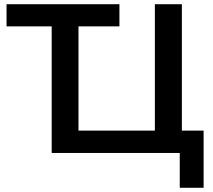

<svg xmlns="http://www.w3.org/2000/svg" viewBox="-20 -725 1008 910"><path d="M832 165V0H225V-600H11V-705H546V-600H352V-106H714V-705H842V-106H945V165Z"/></svg>

Font: Mulish ExtraLight
Style: Regular
Weight: 200
Designer: Vernon Adams
Foundry: Vernon Adams
Version: Version 3.603